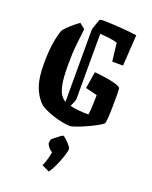

<svg xmlns="http://www.w3.org/2000/svg" viewBox="-165 -706 862 1088"><g transform="rotate(20 266.0 -162.0)"><path d="M180 -534Q174 -483 168.5 -433.5Q163 -384 163 -311Q163 -237 171 -196.5Q179 -156 192 -137.5Q205 -119 221 -111V-539Q221 -549 228 -569.5Q235 -590 244 -614Q249 -615 253 -616Q257 -617 261 -617Q278 -617 313.5 -615.5Q349 -614 391 -610.5Q433 -607 469 -602L457 -415H392L379 -525Q361 -531 329 -535Q297 -539 274 -540V-146Q274 -141 269 -128.5Q264 -116 256 -99Q280 -93 311 -90Q342 -87 368 -88Q370 -100 371.5 -122.5Q373 -145 373.5 -168.5Q374 -192 374 -207L304 -224L320 -325Q348 -323 382.5 -318Q417 -313 444.5 -305.5Q472 -298 480 -288Q482 -266 482 -233.5Q482 -201 481.5 -167.5Q481 -134 479 -108.5Q477 -83 474 -74Q465 -64 439 -50Q413 -36 382 -22Q351 -8 325 1Q299 10 291 10Q276 10 248.5 5Q221 0 190.5 -9.5Q160 -19 133.5 -32Q107 -45 94 -61Q64 -95 48 -143.5Q32 -192 32 -273Q32 -344 40.5 -397Q49 -450 62 -483Q75 -500 98 -520.5Q121 -541 147 -560ZM268 293 222 272Q233 245 239 222.5Q245 200 247 184Q232 176 221 160.5Q210 145 212 139L215 120Q216 117 229.5 106Q243 95 257.5 84.5Q272 74 275 74Q280 74 293.5 86.5Q307 99 319 113Q331 127 331 133Q331 148 321 178.5Q311 209 296.5 241Q282 273 268 293Z"/></g></svg>

Font: Grenze Gotisch SemiBold
Style: Regular
Weight: 600
Designer: Renata Polastri
Foundry: Omnibus-Type
Version: Version 1.001